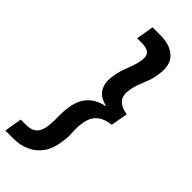

<svg xmlns="http://www.w3.org/2000/svg" viewBox="-346 -836 1030 1030"><g transform="rotate(45 169.0 -321.0)"><path d="M184 -796Q257 -796 296.5 -758.5Q336 -721 325 -647Q321 -610 309.5 -580.5Q298 -551 287 -522.5Q276 -494 272 -461Q269 -439 275 -420Q281 -401 300.5 -387.5Q320 -374 355 -368L338 -272Q298 -267 273 -252Q248 -237 235.5 -213.5Q223 -190 219 -157Q216 -135 217 -114.5Q218 -94 218.5 -71Q219 -48 214 -21Q207 38 180 76.5Q153 115 111 134.5Q69 154 17 154H-44L-27 54H12Q37 54 55 47Q73 40 84.5 23Q96 6 100 -22Q104 -47 104 -70.5Q104 -94 104 -118.5Q104 -143 108 -170Q113 -210 129.5 -240.5Q146 -271 174.5 -291Q203 -311 243 -319V-322Q190 -334 170 -369Q150 -404 157 -453Q162 -491 172.5 -520Q183 -549 193 -576Q203 -603 207 -631Q212 -666 195.5 -681Q179 -696 144 -696H106L123 -796Z"/></g></svg>

Font: DM Sans 36pt SemiBold
Style: Italic
Weight: 600
Italic angle: -10°
Designer: Colophon Foundry, Jonny Pinhorn
Foundry: Colophon Foundry
Version: Version 4.004;gftools[0.9.30]